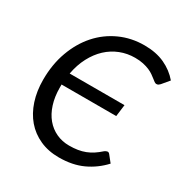

<svg xmlns="http://www.w3.org/2000/svg" viewBox="-168 -860 966 1004"><g transform="rotate(30 315.0 -358.0)"><path d="M574.5 -99.5Q528 -49 466.5 -20.5Q405 8 323.5 8Q259.5 8 208.5 -15Q157.5 -38 122.2 -79.2Q87 -120.5 68.2 -177.8Q49.5 -235 49.5 -303.5Q49.5 -396.5 77.8 -473.8Q106 -551 155.5 -606.8Q205 -662.5 272.8 -693.2Q340.5 -724 419.5 -724Q490 -724 542.2 -699.8Q594.5 -675.5 630 -633.5L594 -590.5Q590 -586 585.2 -582.8Q580.5 -579.5 573 -579.5Q567 -579.5 560.5 -584.2Q554 -589 545.2 -596Q536.5 -603 524.8 -611.2Q513 -619.5 496.8 -626.5Q480.5 -633.5 459 -638.2Q437.5 -643 409.5 -643Q362.5 -643 320.5 -626.5Q278.5 -610 245 -578.8Q211.5 -547.5 187.8 -502.5Q164 -457.5 153.5 -400.5H484.5L475.5 -329.5H145.5V-311.5Q145.5 -256 159.8 -211.5Q174 -167 199.8 -136.2Q225.5 -105.5 261 -89Q296.5 -72.5 338.5 -72.5Q366.5 -72.5 390 -76.2Q413.5 -80 434.2 -88Q455 -96 474 -108.5Q493 -121 512.5 -138.5Q519.5 -144 527.8 -145.8Q536 -147.5 542.5 -139.5L574.5 -99.5Z"/></g></svg>

Font: Lato 2
Style: Italic
Weight: 400
Italic angle: -7°
Designer: Lukasz Dziedzic with Adam Twardoch and Botio Nikoltchev
Foundry: tyPoland Lukasz Dziedzic
Version: Version 2.015; 2015-08-06; http://www.latofonts.com/